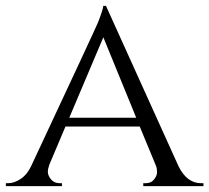

<svg xmlns="http://www.w3.org/2000/svg" viewBox="-25 -634 713 654"><path d="M660 -10C628 -10 602 -29 583 -68C583 -68 336 -614 336 -614C336 -614 327 -614 327 -614C327 -614 327 -614 327 -614C326 -605 320 -586 309 -558C309 -558 309 -558 309 -558C303 -543 227 -380 81 -68C81 -68 81 -68 81 -68C72 -49 60 -34 46 -25C31 -15 17 -10 3 -10C3 -10 -5 -10 -5 -10C-5 -10 -5 0 -5 0C-5 0 186 0 186 0C186 0 186 -10 186 -10C186 -10 178 -10 178 -10C178 -10 178 -10 178 -10C165 -10 155 -15 148 -24C141 -33 138 -41 138 -49C138 -56 140 -64 143 -73C143 -73 198 -203 198 -203C198 -203 451 -203 451 -203C451 -203 506 -70 506 -70C506 -70 506 -70 506 -70C509 -63 510 -55 510 -48C510 -40 507 -32 500 -23C493 -14 484 -10 471 -10C471 -10 463 -10 463 -10C463 -10 463 0 463 0C463 0 668 0 668 0C668 0 668 -10 668 -10C668 -10 660 -10 660 -10C660 -10 660 -10 660 -10ZM327 -507C327 -507 439 -233 439 -233C439 -233 211 -233 211 -233C211 -233 327 -507 327 -507Z"/></svg>

Font: Cinzel Utterance
Style: Regular
Weight: 500
Designer: Natanael Gama
Foundry: ""
Version: ""